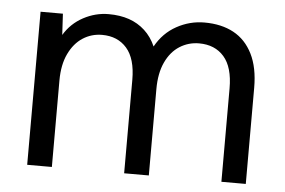

<svg xmlns="http://www.w3.org/2000/svg" viewBox="-43 -592 967 651"><g transform="rotate(5 440.5 -266.5)"><path d="M71 0V-521H147L151 -449Q175 -489 216 -511Q257 -533 302 -533Q341 -533 371.5 -522.5Q402 -512 425.5 -490.5Q449 -469 463 -437Q489 -484 533.5 -508.5Q578 -533 628 -533Q686 -533 727.5 -510.5Q769 -488 792 -442Q815 -396 815 -327V0H732V-318Q732 -390 701 -425.5Q670 -461 616 -461Q580 -461 550 -442Q520 -423 502.5 -385.5Q485 -348 485 -294V0H401V-318Q401 -390 370 -425.5Q339 -461 286 -461Q250 -461 220.5 -442Q191 -423 173 -385.5Q155 -348 155 -294V0Z"/></g></svg>

Font: DM Sans 10pt
Style: Regular
Weight: 400
Version: Version 4.004;gftools[0.9.30]